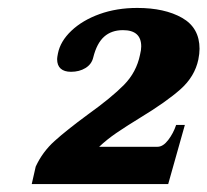

<svg xmlns="http://www.w3.org/2000/svg" viewBox="-20 -726 523 484"><path d="M70 -306Q87 -343 117.5 -370.5Q148 -398 201 -437Q261 -480 292.5 -512Q324 -544 333 -588Q336 -600 336 -609Q336 -650 290 -650Q261 -650 242.5 -633.5Q224 -617 215 -581Q211 -564 195.5 -554.5Q180 -545 159 -545Q142 -545 133 -553Q124 -561 124 -577Q124 -581 126 -591Q132 -622 160 -648.5Q188 -675 231 -690.5Q274 -706 326 -706Q395 -706 439 -681Q483 -656 483 -603Q483 -591 480 -576Q471 -533 435 -501Q399 -469 333 -429Q297 -407 273 -390.5Q249 -374 230 -356H377Q391 -356 404 -373Q417 -390 424 -411H446L404 -262H60Z"/></svg>

Font: Taviraj
Style: Bold Italic
Weight: 700
Italic angle: -12°
Designer: Katatrad Team
Foundry: CadsonDemak
Version: Version 1.001